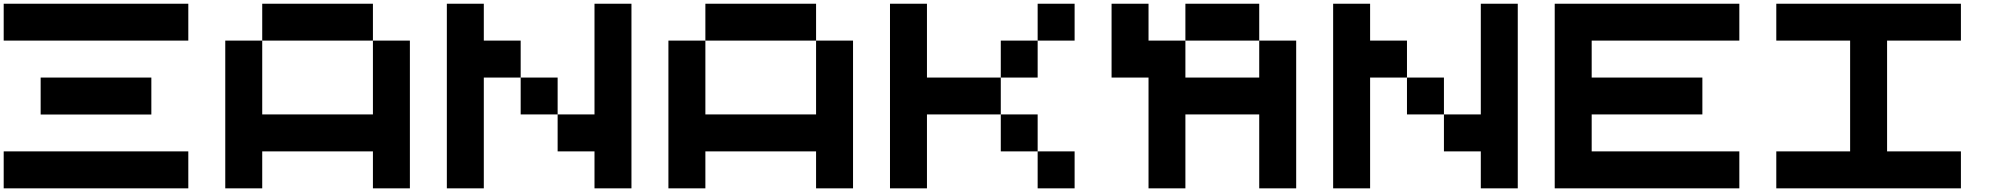

<svg xmlns="http://www.w3.org/2000/svg" viewBox="-20 -820 10842 1040"><path d="M0 -600.1V-799.8H1000V-600.1ZM799.8 -399.9V-199.7H200.2V-399.9ZM0 0H1000V200.2H0Z M2000 -799.8V-600.1H1400.4V-799.8ZM2000 -600.1H2200.2V200.2H2000V0H1400.4V200.2H1200.2V-600.1H1400.4V-200.2H2000Z M3200.2 -799.8H3400.4V200.2H3200.2V0H3000.5V-200.2H3200.2ZM2600.6 -600.1H2800.3V-399.9H2600.6V200.2H2400.4V-799.8H2600.6ZM2800.3 -399.9H3000.5V-200.2H2800.3Z M4400.4 -799.8V-600.1H3800.8V-799.8ZM4400.4 -600.1H4600.6V200.2H4400.4V0H3800.8V200.2H3600.6V-600.1H3800.8V-200.2H4400.4Z M5001 -399.9H5400.9V-200.2H5001V200.2H4800.8V-799.8H5001ZM5600.6 0H5400.9V-200.2H5600.6ZM5800.8 200.2H5600.6V0H5800.8ZM5800.8 -799.8V-600.1H5600.6V-799.8ZM5600.6 -600.1V-399.9H5400.9V-600.1Z M6800.8 -799.8V-600.1H6400.9V-799.8ZM7001 200.2H6800.8V-200.2H6400.9V200.2H6201.2V-399.9H6001V-799.8H6201.2V-600.1H6400.9V-399.9H6800.8V-600.1H7001Z M8001 -799.8H8201.2V200.2H8001V0H7801.3V-200.2H8001ZM7401.4 -600.1H7601.1V-399.9H7401.4V200.2H7201.2V-799.8H7401.4ZM7601.1 -399.9H7801.3V-200.2H7601.1Z M9401.4 -600.1H8601.6V-399.9H9201.2V-200.2H8601.6V0H9401.4V200.2H8401.4V-799.8H9401.4Z M10201.7 -600.1V0H10601.6V200.2H9601.6V0H10001.5V-600.1H9601.6V-799.8H10601.6V-600.1Z"/></svg>

Font: QuinqueFive
Style: Regular
Weight: 400
Monospace: yes
Designer: GGBotNet
Foundry: GGBotNet
Version: 1.1